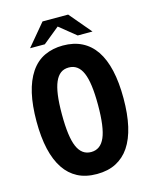

<svg xmlns="http://www.w3.org/2000/svg" viewBox="-133 -991 868 1092"><g transform="rotate(-15 301.0 -445.0)"><path d="M225.1 -904.3H376L484.9 -775.4H397.9L300.8 -854L204.1 -775.4H117.2ZM300.8 14.2Q234.9 14.2 187.7 -10.5Q140.6 -35.2 109.9 -81.1Q44.9 -177.2 44.9 -363.8Q44.9 -457 61 -527.6Q77.1 -598.1 109.9 -647Q143.6 -696.8 192.4 -719.5Q241.2 -742.2 300.8 -742.2Q364.7 -742.2 412.6 -718Q460.4 -693.8 492.7 -646.5Q557.1 -550.3 557.1 -363.8Q557.1 -177.2 492.7 -81.5Q461.4 -35.2 413.8 -10.5Q366.2 14.2 300.8 14.2ZM300.8 -115.2Q356.4 -115.2 381.8 -174.3Q407.2 -232.4 407.2 -364.3Q407.2 -495.6 381.8 -553.7Q356.4 -612.8 300.8 -612.8Q272 -612.8 252.4 -597.9Q232.9 -583 220.2 -553.7Q207.5 -524.4 201.2 -478.8Q194.8 -433.1 194.8 -364.7Q194.8 -232.4 220.2 -174.3Q245.6 -115.2 300.8 -115.2Z"/></g></svg>

Font: Hack
Style: Bold
Weight: 700
Monospace: yes
Designer: Christopher Simpkins
Foundry: Christopher Simpkins
Version: Version 2.017